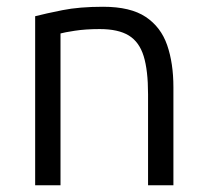

<svg xmlns="http://www.w3.org/2000/svg" viewBox="-20 -548 611 568"><path d="M84 0V-500Q115 -508 165 -518Q215 -528 285 -528Q366 -528 411 -498Q456 -468 474.5 -414.5Q493 -361 493 -290V0H418V-269Q418 -340 405 -382Q392 -424 361 -443Q330 -462 275 -462Q233 -462 201 -457Q169 -452 159 -449V0Z"/></svg>

Font: Ubuntu Sans
Style: Regular
Weight: 400
Designer: Dalton Maag Ltd
Foundry: Dalton Maag Ltd
Version: Version 1.006; ttfautohint (v1.8.4.7-5d5b)